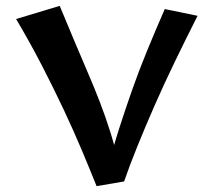

<svg xmlns="http://www.w3.org/2000/svg" viewBox="-20 -627 730 656"><path d="M310 9 351 -60Q366 -122 386.5 -186Q407 -250 430.5 -317Q454 -384 482.5 -453.5Q511 -523 543 -596L655 -573Q615 -494 577.5 -416.5Q540 -339 508 -266Q476 -193 449.5 -127.5Q423 -62 404 -7ZM310 9Q288 -46 260.5 -111.5Q233 -177 198.5 -250.5Q164 -324 123.5 -402.5Q83 -481 35 -562L184 -607Q211 -542 234.5 -486Q258 -430 280 -379Q302 -328 321.5 -277.5Q341 -227 358 -172.5Q375 -118 389 -55Z"/></svg>

Font: Marhey Light
Style: Regular
Weight: 400
Version: Version 1.000